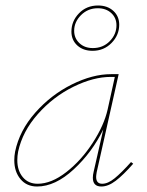

<svg xmlns="http://www.w3.org/2000/svg" viewBox="-20 -676 534 699"><path d="M465 -80Q429 -39 401.5 -18Q374 3 349 3Q318 3 318 -29Q318 -39 321 -51L356 -205Q316 -122 248.5 -59.5Q181 3 115 3Q77 3 54.5 -24Q32 -51 32 -93Q32 -108 35 -124Q51 -201 108.5 -266Q166 -331 241.5 -368.5Q317 -406 384 -406H412L332 -49Q330 -37 330 -32Q330 -7 352 -7Q373 -7 397.5 -27Q422 -47 457 -86ZM372 -278 398 -396H383Q320 -396 247 -360Q174 -324 118 -261Q62 -198 46 -124Q43 -108 43 -93Q43 -55 63 -31Q83 -7 117 -7Q167 -7 221.5 -49.5Q276 -92 317.5 -156Q359 -220 372 -278ZM240 -561Q240 -599 267.5 -627.5Q295 -656 337 -656Q371 -656 392.5 -636.5Q414 -617 414 -586Q414 -548 386 -519.5Q358 -491 317 -491Q283 -491 261.5 -510.5Q240 -530 240 -561ZM404 -584Q404 -611 385 -628.5Q366 -646 336 -646Q300 -646 275 -621Q250 -596 250 -564Q250 -537 269 -519Q288 -501 318 -501Q355 -501 379.5 -526Q404 -551 404 -584Z"/></svg>

Font: Ysabeau Hairline
Style: Italic
Weight: 100
Italic angle: -12°
Designer: Christian Thalmann (Catharsis Fonts)
Version: Version 0.003